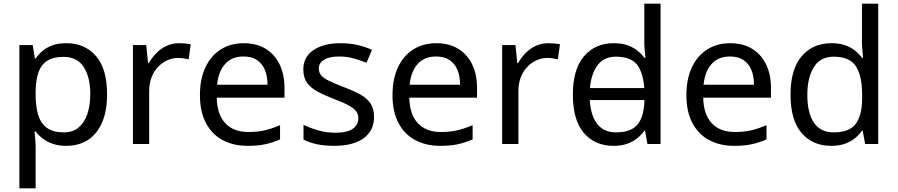

<svg xmlns="http://www.w3.org/2000/svg" viewBox="-20 -780 4862 1040"><path d="M340 -546Q439 -546 499.5 -477Q560 -408 560 -269Q560 -178 532.5 -115.5Q505 -53 455.5 -21.5Q406 10 339 10Q298 10 266 -1Q234 -12 211.5 -29.5Q189 -47 173 -68H167Q169 -51 171 -25Q173 1 173 20V240H85V-536H157L169 -463H173Q189 -486 211.5 -505Q234 -524 265.5 -535Q297 -546 340 -546ZM324 -472Q270 -472 237 -451.5Q204 -431 189 -390Q174 -349 173 -286V-269Q173 -203 187 -157Q201 -111 234.5 -87Q268 -63 326 -63Q375 -63 406.5 -90Q438 -117 453.5 -163.5Q469 -210 469 -270Q469 -362 433.5 -417Q398 -472 324 -472Z M950 -546Q965 -546 982.5 -544.5Q1000 -543 1013 -540L1002 -459Q989 -462 973.5 -464Q958 -466 944 -466Q913 -466 885 -453Q857 -440 835 -416.5Q813 -393 800.5 -360Q788 -327 788 -286V0H700V-536H772L782 -438H786Q803 -468 827 -492.5Q851 -517 882 -531.5Q913 -546 950 -546Z M1300 -546Q1369 -546 1418.5 -516Q1468 -486 1494.5 -431.5Q1521 -377 1521 -304V-251H1154Q1156 -160 1200.5 -112.5Q1245 -65 1325 -65Q1376 -65 1415.5 -74.5Q1455 -84 1497 -102V-25Q1456 -7 1416 1.5Q1376 10 1321 10Q1245 10 1186.5 -21Q1128 -52 1095.5 -113.5Q1063 -175 1063 -264Q1063 -352 1092.5 -415Q1122 -478 1175.5 -512Q1229 -546 1300 -546ZM1299 -474Q1236 -474 1199.5 -433.5Q1163 -393 1156 -321H1429Q1429 -367 1415 -401Q1401 -435 1372.5 -454.5Q1344 -474 1299 -474Z M2006 -148Q2006 -96 1980 -61Q1954 -26 1906 -8Q1858 10 1792 10Q1736 10 1695.5 1Q1655 -8 1624 -24V-104Q1656 -88 1701.5 -74.5Q1747 -61 1794 -61Q1861 -61 1891 -82.5Q1921 -104 1921 -140Q1921 -160 1910 -176Q1899 -192 1870.5 -208Q1842 -224 1789 -244Q1737 -264 1700 -284Q1663 -304 1643 -332Q1623 -360 1623 -404Q1623 -472 1678.5 -509Q1734 -546 1824 -546Q1873 -546 1915.5 -536.5Q1958 -527 1995 -510L1965 -440Q1931 -454 1894 -464Q1857 -474 1818 -474Q1764 -474 1735.5 -456.5Q1707 -439 1707 -409Q1707 -387 1720 -371.5Q1733 -356 1763.5 -341.5Q1794 -327 1845 -307Q1896 -288 1932 -268Q1968 -248 1987 -219.5Q2006 -191 2006 -148Z M2343 -546Q2412 -546 2461.5 -516Q2511 -486 2537.5 -431.5Q2564 -377 2564 -304V-251H2197Q2199 -160 2243.5 -112.5Q2288 -65 2368 -65Q2419 -65 2458.5 -74.5Q2498 -84 2540 -102V-25Q2499 -7 2459 1.5Q2419 10 2364 10Q2288 10 2229.5 -21Q2171 -52 2138.5 -113.5Q2106 -175 2106 -264Q2106 -352 2135.5 -415Q2165 -478 2218.5 -512Q2272 -546 2343 -546ZM2342 -474Q2279 -474 2242.5 -433.5Q2206 -393 2199 -321H2472Q2472 -367 2458 -401Q2444 -435 2415.5 -454.5Q2387 -474 2342 -474Z M2950 -546Q2965 -546 2982.5 -544.5Q3000 -543 3013 -540L3002 -459Q2989 -462 2973.5 -464Q2958 -466 2944 -466Q2913 -466 2885 -453Q2857 -440 2835 -416.5Q2813 -393 2800.5 -360Q2788 -327 2788 -286V0H2700V-536H2772L2782 -438H2786Q2803 -468 2827 -492.5Q2851 -517 2882 -531.5Q2913 -546 2950 -546Z M3132 -238V-303H3508V-238ZM3303 10Q3203 10 3143 -59.5Q3083 -129 3083 -267Q3083 -405 3143.5 -475.5Q3204 -546 3304 -546Q3346 -546 3377 -535.5Q3408 -525 3431 -507Q3454 -489 3470 -467H3476Q3475 -480 3472.5 -505.5Q3470 -531 3470 -546V-760H3558V0H3487L3474 -72H3470Q3454 -49 3431 -30.5Q3408 -12 3376.5 -1Q3345 10 3303 10ZM3317 -63Q3402 -63 3436.5 -109.5Q3471 -156 3471 -250V-266Q3471 -366 3438 -419.5Q3405 -473 3316 -473Q3245 -473 3209.5 -416.5Q3174 -360 3174 -265Q3174 -169 3209.5 -116Q3245 -63 3317 -63Z M3935 -546Q4004 -546 4053.5 -516Q4103 -486 4129.5 -431.5Q4156 -377 4156 -304V-251H3789Q3791 -160 3835.5 -112.5Q3880 -65 3960 -65Q4011 -65 4050.5 -74.5Q4090 -84 4132 -102V-25Q4091 -7 4051 1.5Q4011 10 3956 10Q3880 10 3821.5 -21Q3763 -52 3730.5 -113.5Q3698 -175 3698 -264Q3698 -352 3727.5 -415Q3757 -478 3810.5 -512Q3864 -546 3935 -546ZM3934 -474Q3871 -474 3834.5 -433.5Q3798 -393 3791 -321H4064Q4064 -367 4050 -401Q4036 -435 4007.5 -454.5Q3979 -474 3934 -474Z M4482 10Q4382 10 4322 -59.5Q4262 -129 4262 -267Q4262 -405 4322.5 -475.5Q4383 -546 4483 -546Q4525 -546 4556 -535.5Q4587 -525 4610 -507Q4633 -489 4649 -467H4655Q4654 -480 4651.5 -505.5Q4649 -531 4649 -546V-760H4737V0H4666L4653 -72H4649Q4633 -49 4610 -30.5Q4587 -12 4555.5 -1Q4524 10 4482 10ZM4496 -63Q4581 -63 4615.5 -109.5Q4650 -156 4650 -250V-266Q4650 -366 4617 -419.5Q4584 -473 4495 -473Q4424 -473 4388.5 -416.5Q4353 -360 4353 -265Q4353 -169 4388.5 -116Q4424 -63 4496 -63Z"/></svg>

Font: ubangla85
Style: Book
Weight: 400
Designer: Jelle Bosma - Monotype Design Team
Foundry: Monotype Imaging Inc.
Version: Version 2.003